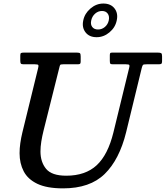

<svg xmlns="http://www.w3.org/2000/svg" viewBox="-20 -1047 935 1084"><path d="M315 -665.5 226 -310Q218 -278 213.2 -248Q208.5 -218 208.5 -192Q208.5 -132.5 240.2 -93.8Q272 -55 354 -55Q462 -55 525.8 -114Q589.5 -173 620.5 -300L709 -663Q712.5 -675.5 710.2 -679.8Q708 -684 691 -684H617Q605 -684 602.5 -688Q600 -692 600 -704.5V-733.5Q600 -742 601.8 -746Q603.5 -750 612 -750H871Q885 -750 890 -746.8Q895 -743.5 895 -729.5V-701Q895 -690 890.8 -687Q886.5 -684 876 -684H808Q791 -684 787.5 -680.8Q784 -677.5 780.5 -664L692 -300Q654 -146 571 -64.8Q488 16.5 336 16.5Q245 16.5 191 -9.2Q137 -35 113.8 -79.8Q90.5 -124.5 90.5 -182Q90.5 -210 94.8 -239.5Q99 -269 106.5 -300L195 -661.5Q198.5 -675 196.5 -679.5Q194.5 -684 177.5 -684H114Q101 -684 97.8 -688Q94.5 -692 94.5 -704.5V-733Q94.5 -744.5 98.2 -747.2Q102 -750 114 -750H414Q428 -750 431.8 -746Q435.5 -742 435.5 -727.5V-700Q435.5 -690 432.2 -687Q429 -684 419 -684H337Q322.5 -684 320 -680.5Q317.5 -677 315 -665.5ZM525.5 -837Q484 -837 462.8 -864.5Q441.5 -892 450 -931.5Q458 -971 490.8 -999Q523.5 -1027 563.5 -1027Q605.5 -1027 626.8 -999.2Q648 -971.5 639 -931.5Q631 -892 598.2 -864.5Q565.5 -837 525.5 -837ZM533.5 -880.5Q555.5 -880.5 572.2 -894.8Q589 -909 594 -931.5Q599 -955 588.2 -970Q577.5 -985 556 -985Q534 -985 517 -970Q500 -955 495 -931.5Q490 -909 500.8 -894.8Q511.5 -880.5 533.5 -880.5Z"/></svg>

Font: Besley* Medium
Style: Italic
Weight: 500
Italic angle: -13°
Designer: Owen Earl
Foundry: indestructible type*
Version: Version 3.000; ttfautohint (v1.8.3)